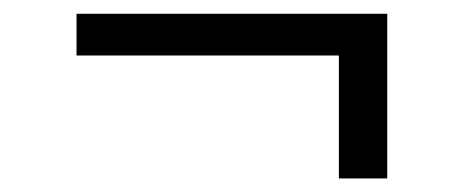

<svg xmlns="http://www.w3.org/2000/svg" viewBox="-20 -324 683 283"><path d="M479.5 -61V-242.2H92.8V-303.7H550.8V-61Z"/></svg>

Font: Gelasio
Style: Regular
Weight: 400
Designer: Eben Sorkin
Foundry: Eben Sorkin
Version: Version 1.008